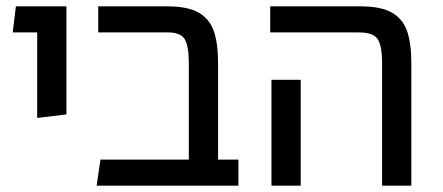

<svg xmlns="http://www.w3.org/2000/svg" viewBox="-20 -584 1394 604"><path d="M97 -482H20L30 -564H189V-224L97 -213Z M730 -82V0H284L296 -82H574V-385Q574 -438 561.5 -460Q549 -482 508 -482H289V-564H507Q570 -564 604.5 -544.5Q639 -525 652.5 -486.5Q666 -448 666 -385V-82Z M1182 -385Q1182 -440 1168 -461Q1154 -482 1109 -482H830V-564H1115Q1178 -564 1212.5 -544.5Q1247 -525 1260.5 -486.5Q1274 -448 1274 -385V0H1182ZM834 -333H926V0H834Z"/></svg>

Font: FiraGO
Style: Regular
Weight: 400
Designer: bBox Type
Foundry: bBox Type GmbH
Version: Version 1.001;April 20, 2020;FontCreator 12.0.0.2555 64-bit